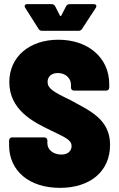

<svg xmlns="http://www.w3.org/2000/svg" viewBox="-20 -900 573 928"><path d="M102 -862 166 -761C170 -754 176 -751 184 -751H359C367 -751 373 -754 377 -761L443 -862C449 -872 445 -880 433 -880H317C309 -880 303 -877 299 -869L277 -826C275 -821 271 -821 269 -826L247 -869C243 -877 237 -880 229 -880H112C100 -880 96 -872 102 -862ZM270 8C414 8 512 -70 512 -200C512 -327 408 -367 321 -416C237 -456 210 -473 210 -504C210 -530 229 -547 259 -547C300 -547 323 -519 323 -491V-477C323 -468 329 -462 338 -462H493C502 -462 508 -468 508 -477V-493C508 -622 405 -708 262 -708C124 -708 25 -627 25 -503C25 -369 141 -310 223 -271C292 -237 326 -225 326 -194C326 -175 313 -153 277 -153C234 -153 209 -179 209 -207V-221C209 -230 203 -236 194 -236H39C30 -236 24 -230 24 -221V-198C24 -75 120 8 270 8Z"/></svg>

Font: Barlow Semi Condensed Black
Style: Regular
Weight: 900
Width: 4
Designer: Jeremy Tribby
Foundry: Tribby Type
Version: Version 1.408;PS 001.408;hotconv 1.0.88;makeotf.lib2.5.64775